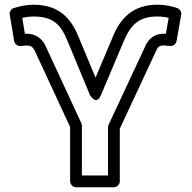

<svg xmlns="http://www.w3.org/2000/svg" viewBox="-20 -769 813 814"><path d="M74.4 -692.9C90.6 -696.8 104.5 -699 123 -699C208.4 -699 239.6 -660.3 264.9 -598.5L361.7 -365.4C361.7 -365.4 388.5 -319.6 407.8 -365.3L504.7 -594.5C532 -658.9 565.3 -699 645.5 -699C664.5 -699 680.8 -696.9 695.1 -693.5L683.2 -626C682.2 -626 682.2 -626 681.2 -626H673C632.9 -626 609.1 -602 597.5 -576.4L440.2 -239.6C438.7 -236.3 437.9 -232.3 437.9 -229V-25H327.3V-236C327.3 -239.6 326.4 -243.5 325 -246.5L172.1 -576.5C158 -607 128.2 -626 95.5 -626H87.2L85.5 -626ZM38.7 -734.9C28.5 -731.8 19.2 -719.9 21.3 -706.9L40 -594.9C41.9 -583.9 52.2 -574 64.7 -574C76.2 -574 83.4 -576 87.2 -576H95.5C109.1 -576 117.9 -571.5 127 -554.8L277.3 -230.5V0C277.3 10.7 287.2 25 302.3 25H462.9C473.6 25 487.9 15.1 487.9 0V-223.5L642.9 -555.6C649.8 -570.2 654.5 -576 673 -576H681.2C685 -576 692.8 -574 703.8 -574C714.6 -574 726.2 -582.3 728.4 -594.6L748.2 -706.6C750.1 -717.3 743.9 -730.2 732.1 -734.5C707.4 -743.5 679.1 -749 645.5 -749C541.2 -749 488.2 -687.4 458.5 -613.5L385 -439.7L311.1 -617.5C281.5 -688.7 231.4 -749 123 -749C89.1 -749 62 -742 38.7 -734.9Z"/></svg>

Font: Asimov
Style: WidOu
Weight: 500
Designer: Google
Version: Version 2.000980; 2014